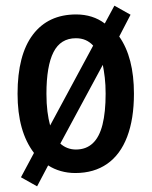

<svg xmlns="http://www.w3.org/2000/svg" viewBox="-20 -601 537 678"><path d="M453 -270Q453 -181 429 -118Q405 -55 358.5 -22.5Q312 10 246 10Q219 10 194.5 3Q170 -4 150 -17L111 57L54 25L100 -61Q71 -99 56.5 -151Q42 -203 42 -270Q42 -407 96 -478.5Q150 -550 249 -550Q278 -550 303.5 -542Q329 -534 350 -518L384 -581L441 -549L401 -472Q427 -435 440 -384.5Q453 -334 453 -270ZM144 -270Q144 -235 147.5 -207.5Q151 -180 157 -158L309 -440Q297 -453 282 -459.5Q267 -466 248 -466Q194 -466 169 -417Q144 -368 144 -270ZM353 -270Q353 -302 350 -327Q347 -352 343 -372L193 -94Q204 -84 218 -78.5Q232 -73 248 -73Q284 -73 307.5 -95Q331 -117 342 -161Q353 -205 353 -270Z"/></svg>

Font: Noto Sans Bengali Condensed Medium
Style: Regular
Weight: 500
Width: 3
Designer: Jelle Bosma - Monotype Design Team
Foundry: Monotype Imaging Inc.
Version: Version 2.003